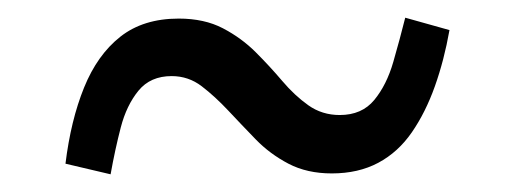

<svg xmlns="http://www.w3.org/2000/svg" viewBox="-20 -457 578 217"><path d="M355 -261Q327 -261 306 -272Q285 -283 269 -299.5Q253 -316 238 -332Q223 -348 208 -359.5Q193 -371 174 -371Q150 -371 136.5 -354.5Q123 -338 116.5 -313Q110 -288 105 -260L54 -272Q60 -321 75 -358Q90 -395 116 -415.5Q142 -436 182 -436Q211 -436 232 -425Q253 -414 269 -398Q285 -382 299 -365.5Q313 -349 328.5 -338Q344 -327 364 -327Q389 -327 403 -344Q417 -361 424.5 -387Q432 -413 438 -437L488 -423Q482 -389 471.5 -359.5Q461 -330 445.5 -307.5Q430 -285 407.5 -273Q385 -261 355 -261Z"/></svg>

Font: Roboto Serif 20pt Light
Style: Regular
Weight: 300
Version: Version 1.008